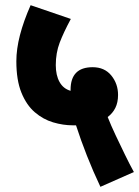

<svg xmlns="http://www.w3.org/2000/svg" viewBox="-20 -652 536 740"><path d="M367 68Q339 9 315 -52Q291 -113 273 -169Q267 -169 261 -169Q223 -169 184.5 -180.5Q146 -192 114 -219.5Q82 -247 62.5 -295Q43 -343 43 -416Q43 -463 57 -517Q71 -571 98 -632L253 -579Q225 -527 210 -487.5Q195 -448 195 -401Q195 -362 209.5 -336Q224 -310 252 -302V-306Q252 -393 337 -393Q383 -393 409 -361Q435 -329 435 -286Q435 -257 424.5 -236Q414 -215 395 -201Q408 -168 426 -130Q444 -92 462 -55Q480 -18 496 11Z"/></svg>

Font: Noto Sans Devanagari UI ExtraCondensed Black
Style: Regular
Weight: 900
Width: 2
Designer: Jelle Bosma - Monotype Design Team
Foundry: Monotype Imaging Inc.
Version: Version 2.003